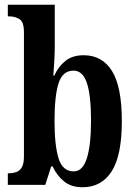

<svg xmlns="http://www.w3.org/2000/svg" viewBox="-20 -780 573 810"><path d="M328 10Q281 10 250.5 -14.5Q220 -39 202 -78H196L171 0H13V-49H19Q34 -49 48.5 -54Q63 -59 72 -74Q81 -89 81 -120V-644Q81 -687 62.5 -699Q44 -711 18 -711H13V-760H211V-585Q211 -558 209 -521Q207 -484 205 -461H209Q226 -499 256 -523Q286 -547 333 -547Q411 -547 452.5 -480.5Q494 -414 494 -269Q494 -124 451 -57Q408 10 328 10ZM291 -57Q329 -57 346.5 -112.5Q364 -168 364 -271Q364 -378 346.5 -430Q329 -482 290 -482Q244 -482 227 -428.5Q210 -375 210 -270Q210 -167 227 -112Q244 -57 291 -57Z"/></svg>

Font: Noto Serif Tamil ExtraCondensed
Style: Bold
Weight: 700
Width: 2
Designer: Indian Type Foundry, Tom Grace, and the Monotype Design Team
Foundry: Monotype Imaging Inc.
Version: Version 2.004; ttfautohint (v1.8.4.7-5d5b)